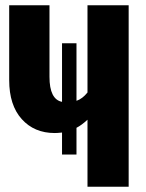

<svg xmlns="http://www.w3.org/2000/svg" viewBox="-20 -713 558 733"><path d="M314 -692.9H471.2V0H314V-255.9Q292 -235.4 272 -225.1V-123H216.8V-207Q199.2 -205.1 189 -205.1Q110.8 -205.1 63 -258.3Q15.1 -311.5 15.1 -407.2V-692.9H168.9V-419.9Q168.9 -333.5 216.8 -324.2V-547.9H272V-328.1Q294.9 -335.9 314 -359.9Z"/></svg>

Font: Fira Sans Compressed
Style: Bold
Weight: 700
Width: 1
Designer: Carrois Corporate & Edenspiekermann AG
Foundry: Carrois Corporate GbR & Edenspiekermann AG
Version: Version 4.203;PS 004.203;hotconv 1.0.88;makeotf.lib2.5.64775